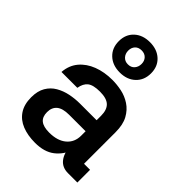

<svg xmlns="http://www.w3.org/2000/svg" viewBox="-237 -919 1035 1035"><g transform="rotate(45 281.0 -401.0)"><path d="M539 0H468Q424 0 400 -30Q376 -60 374 -110L398 -108Q380 -55 338 -22.5Q296 10 226 10Q170 10 127.5 -7Q85 -24 61.5 -59.5Q38 -95 38 -149Q38 -197 56.5 -228.5Q75 -260 106 -278Q137 -296 174 -303.5Q211 -311 248 -311H375V-345Q375 -390 352.5 -411.5Q330 -433 279 -433Q228 -433 206 -415.5Q184 -398 178 -361H57Q61 -414 91.5 -450.5Q122 -487 171.5 -506Q221 -525 282 -525Q316 -525 352.5 -517.5Q389 -510 421 -489Q453 -468 473 -431.5Q493 -395 493 -337V-97H539ZM155 -153Q155 -117 176 -100Q197 -83 241 -83Q304 -83 339.5 -113Q375 -143 375 -193V-227H249Q201 -227 178 -208Q155 -189 155 -153ZM281 -581Q226 -581 192 -613Q158 -645 158 -697Q158 -749 192 -780.5Q226 -812 281 -812Q336 -812 370 -780.5Q404 -749 404 -697Q404 -645 370 -613Q336 -581 281 -581ZM281 -643Q305 -643 318.5 -658.5Q332 -674 332 -697Q332 -720 318 -734.5Q304 -749 281 -749Q257 -749 243.5 -734.5Q230 -720 230 -697Q230 -674 244 -658.5Q258 -643 281 -643Z"/></g></svg>

Font: Asta Sans
Style: Bold
Weight: 700
Designer: 42dot
Version: Version 1.000